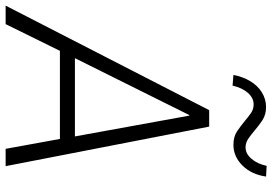

<svg xmlns="http://www.w3.org/2000/svg" viewBox="-170 -784 944 665"><g transform="rotate(90 301.5 -452.0)"><path d="M-11 0 351 -705H408L545 0H485L448 -203L473 -188H122L153 -203L53 0ZM368 -636 165 -228 151 -240H461L444 -229L370 -636ZM266 -786 229 -789Q235 -821 250.5 -847Q266 -873 289.5 -887.5Q313 -902 340 -902Q367 -902 386.5 -889Q406 -876 422 -862Q436 -850 450 -840.5Q464 -831 480 -831Q502 -831 519.5 -851.5Q537 -872 544 -904L581 -902Q574 -852 543 -820.5Q512 -789 471 -789Q443 -789 424.5 -801.5Q406 -814 389 -828Q375 -840 361.5 -849.5Q348 -859 331 -859Q309 -859 291.5 -839.5Q274 -820 266 -786Z"/></g></svg>

Font: Nunito Sans 10pt Condensed Light
Style: Italic
Weight: 300
Width: 3
Italic angle: -9°
Designer: Vernon Adams
Foundry: Vernon Adams
Version: Version 3.101;gftools[0.9.27]